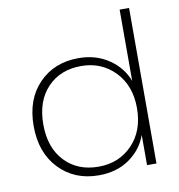

<svg xmlns="http://www.w3.org/2000/svg" viewBox="-83 -816 839 900"><g transform="rotate(-10 336.5 -366.0)"><path d="M54.2 -272Q54.2 -398.9 127.2 -474.4Q200.2 -549.8 315.9 -549.8Q398.4 -549.8 459.7 -508.3Q521 -466.8 545.9 -400.9V-740.2H590.8V0H545.9V-144Q522.5 -77.1 462.2 -34.7Q401.9 7.8 315.9 7.8Q200.7 7.8 127.4 -68.8Q54.2 -145.5 54.2 -272ZM545.9 -272Q545.9 -378.9 482.2 -445.1Q418.5 -511.2 321.8 -511.2Q222.2 -511.2 161.1 -447Q100.1 -382.8 100.1 -272Q100.1 -161.1 161.1 -96.7Q222.2 -32.2 321.8 -32.2Q418.9 -32.2 482.4 -97.9Q545.9 -163.6 545.9 -272Z"/></g></svg>

Font: SVN-Poppins ExtraLight
Style: Regular
Weight: 200
Designer: Ninad Kale (Devanagari), Jonny Pinhorn (Latin)
Foundry: Indian Type Foundry
Version: Version 3.002 2017